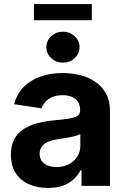

<svg xmlns="http://www.w3.org/2000/svg" viewBox="-20 -906 618 936"><path d="M214.4 10.3Q162.1 10.3 121.1 -7.8Q80.1 -25.9 56.6 -62Q33.2 -98.1 33.2 -151.9Q33.2 -197.3 49.8 -227.8Q66.4 -258.3 95.5 -276.9Q124.5 -295.4 161.4 -305.2Q198.2 -314.9 238.3 -318.8Q285.6 -323.2 314.7 -327.6Q343.8 -332 357.2 -340.8Q370.6 -349.6 370.6 -367.2V-369.6Q370.6 -392.6 360.6 -408.7Q350.6 -424.8 331.5 -433.3Q312.5 -441.9 284.7 -441.9Q256.8 -441.9 236.1 -433.3Q215.3 -424.8 202.1 -410.4Q189 -396 183.1 -377.9L48.8 -397.9Q61.5 -446.3 93.8 -480.2Q126 -514.2 174.8 -532Q223.6 -549.8 285.6 -549.8Q330.6 -549.8 372.1 -539.3Q413.6 -528.8 446 -506.3Q478.5 -483.9 497.3 -449.2Q516.1 -414.6 516.1 -365.7V0H377.4V-75.7H372.6Q359.4 -50.3 337.6 -30.8Q315.9 -11.2 285.4 -0.5Q254.9 10.3 214.4 10.3ZM255.4 -91.8Q290 -91.8 316.2 -105.5Q342.3 -119.1 356.9 -142.6Q371.6 -166 371.6 -194.3V-252.4Q364.7 -248.5 352.1 -244.6Q339.4 -240.7 323.5 -237.5Q307.6 -234.4 292 -232.2Q276.4 -230 263.7 -228Q236.8 -224.1 216.3 -215.6Q195.8 -207 184.6 -192.4Q173.3 -177.7 173.3 -156.2Q173.3 -135.3 183.8 -120.8Q194.3 -106.4 212.9 -99.1Q231.4 -91.8 255.4 -91.8ZM286.6 -600.6Q253.4 -600.6 229.7 -622.6Q206.1 -644.5 206.1 -675.8Q206.1 -707.5 229.7 -729.5Q253.4 -751.5 286.6 -751.5Q320.3 -751.5 344 -729.5Q367.7 -707.5 367.7 -675.8Q367.7 -644.5 344 -622.6Q320.3 -600.6 286.6 -600.6ZM427.7 -886.2V-807.6H145.5V-886.2Z"/></svg>

Font: Inter 16pt
Style: Bold
Weight: 700
Version: Version 4.001;git-66647c0bb